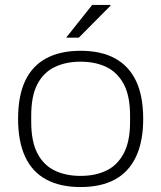

<svg xmlns="http://www.w3.org/2000/svg" viewBox="-20 -743 650 775"><path d="M305 12Q223 12 166.5 -18.5Q110 -49 81.5 -110.5Q53 -172 53 -263Q53 -356 81.5 -416.5Q110 -477 166.5 -507.5Q223 -538 305 -538Q388 -538 444 -507.5Q500 -477 529 -416.5Q558 -356 558 -263Q558 -172 529 -110.5Q500 -49 444 -18.5Q388 12 305 12ZM305 -33Q365 -33 409.5 -54.5Q454 -76 479.5 -124Q505 -172 505 -251V-276Q505 -356 479.5 -403.5Q454 -451 409.5 -472.5Q365 -494 305 -494Q246 -494 201 -472.5Q156 -451 131 -403.5Q106 -356 106 -276V-251Q106 -172 131 -124Q156 -76 201 -54.5Q246 -33 305 -33ZM247 -591 352 -723H426V-720L298 -591Z"/></svg>

Font: Archivo SemiExpanded Thin
Style: Regular
Weight: 250
Width: 6
Designer: Hector Gatti
Foundry: Omnibus-Type
Version: Version 2.001